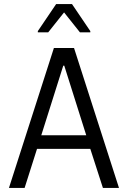

<svg xmlns="http://www.w3.org/2000/svg" viewBox="-20 -924 629 944"><path d="M24 0 245 -688H344L565 0H486L424 -192H162L101 0ZM183 -259H404L296 -601H291ZM166 -765V-771L256 -904H334L424 -771V-765H373L295 -863L217 -765Z"/></svg>

Font: Saira SemiCondensed
Style: Regular
Weight: 400
Width: 4
Designer: Hector Gatti with collaboration of the Omnibus-Type team
Foundry: Omnibus-Type
Version: Version 1.101